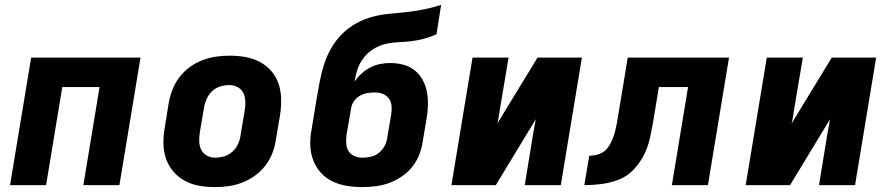

<svg xmlns="http://www.w3.org/2000/svg" viewBox="-20 -755 3640 783"><path d="M21 0 107 -520H553L467 0H320L386 -400H234L168 0Z M857 8Q824 8 792.5 2.5Q761 -3 734 -17.5Q707 -32 687 -55.5Q667 -79 657 -108Q647 -137 646.5 -169.5Q646 -202 652 -235L668 -335Q673 -363 683.5 -390Q694 -417 712 -440.5Q730 -464 754 -481.5Q778 -499 805.5 -509.5Q833 -520 860.5 -524Q888 -528 916 -528Q949 -528 980.5 -522.5Q1012 -517 1039.5 -502.5Q1067 -488 1087 -464.5Q1107 -441 1116.5 -412Q1126 -383 1126.5 -350.5Q1127 -318 1122 -285L1105 -185Q1101 -157 1090.5 -130Q1080 -103 1062 -79.5Q1044 -56 1019.5 -38.5Q995 -21 968 -10.5Q941 0 913 4Q885 8 857 8ZM857 -112Q876 -112 894.5 -117.5Q913 -123 928 -136.5Q943 -150 951 -168Q959 -186 961 -204L978 -304Q981 -323 980.5 -341.5Q980 -360 972.5 -375.5Q965 -391 949.5 -399.5Q934 -408 916 -408Q897 -408 878.5 -402.5Q860 -397 845.5 -383.5Q831 -370 823 -352Q815 -334 812 -316L795 -216Q792 -197 792.5 -178.5Q793 -160 800.5 -144.5Q808 -129 823.5 -120.5Q839 -112 857 -112Z M1458 8Q1426 8 1395 3Q1364 -2 1336.5 -15Q1309 -28 1289 -50Q1269 -72 1258 -100Q1247 -128 1245.5 -159.5Q1244 -191 1250 -223L1271 -351Q1277 -386 1283.5 -420.5Q1290 -455 1300.5 -489Q1311 -523 1329 -555.5Q1347 -588 1373.5 -615Q1400 -642 1433 -660Q1466 -678 1500.5 -687Q1535 -696 1570 -699Q1605 -702 1640 -706Q1675 -710 1710 -717Q1745 -724 1779 -735L1760 -615Q1735 -604 1709 -597Q1683 -590 1657.5 -587Q1632 -584 1606.5 -583Q1581 -582 1555 -576.5Q1529 -571 1505 -556.5Q1481 -542 1464 -520.5Q1447 -499 1438.5 -474Q1430 -449 1426 -423L1425 -421Q1438 -440 1454.5 -455Q1471 -470 1490.5 -480Q1510 -490 1530.5 -494Q1551 -498 1571 -498Q1599 -498 1625.5 -491Q1652 -484 1672 -467.5Q1692 -451 1704.5 -427.5Q1717 -404 1721.5 -377.5Q1726 -351 1725 -323Q1724 -295 1719 -267L1703 -173Q1699 -146 1688 -120Q1677 -94 1659 -72Q1641 -50 1616.5 -34Q1592 -18 1566 -8.5Q1540 1 1512 4.5Q1484 8 1458 8ZM1458 -112Q1475 -112 1493 -116Q1511 -120 1525 -131.5Q1539 -143 1548 -159Q1557 -175 1559 -192L1575 -286Q1578 -304 1577 -321Q1576 -338 1567 -351.5Q1558 -365 1542.5 -371.5Q1527 -378 1510 -378Q1495 -378 1479 -375.5Q1463 -373 1448.5 -365Q1434 -357 1424 -343Q1414 -329 1412 -314L1393 -204Q1391 -186 1392 -169Q1393 -152 1401.5 -138.5Q1410 -125 1425.5 -118.5Q1441 -112 1458 -112Z M1821 0 1907 -520H2054L2019 -312Q2017 -297 2014.5 -281.5Q2012 -266 2008 -251L2172 -520H2353L2267 0H2120L2154 -208Q2157 -223 2159.5 -238.5Q2162 -254 2165 -269L2002 0Z M2363 0 2383 -120Q2396 -120 2409 -122.5Q2422 -125 2435 -132Q2448 -139 2457 -150.5Q2466 -162 2472 -174.5Q2478 -187 2482.5 -200Q2487 -213 2490 -226Q2493 -239 2495.5 -252Q2498 -265 2500 -278L2540 -520H2953L2867 0H2720L2786 -400H2667L2644 -261Q2638 -227 2630.5 -192Q2623 -157 2606.5 -124Q2590 -91 2563.5 -63Q2537 -35 2502.5 -22Q2468 -9 2433 -4.5Q2398 0 2363 0Z M3021 0 3107 -520H3254L3219 -312Q3217 -297 3214.5 -281.5Q3212 -266 3208 -251L3372 -520H3553L3467 0H3320L3354 -208Q3357 -223 3359.5 -238.5Q3362 -254 3365 -269L3202 0Z"/></svg>

Font: Iosevka Aile Heavy Oblique
Style: Regular
Weight: 900
Italic angle: -9°
Designer: Belleve Invis
Foundry: Belleve Invis
Version: Version 31.1.0; ttfautohint (v1.8.4)